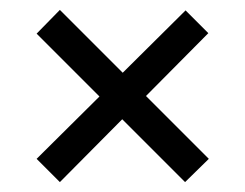

<svg xmlns="http://www.w3.org/2000/svg" viewBox="-20 -491 496 388"><path d="M402 -170 354 -123 227 -250 101 -123 54 -170 181 -296 54 -423 101 -471 228 -344 355 -470 401 -424 275 -297Z"/></svg>

Font: Gemunu Libre Medium
Style: Regular
Weight: 500
Designer: Puspanada Ekanayake, Sola Matas, Pathum Egodawatta, Kosala Senevirathne
Foundry: mooniak
Version: Version 1.100